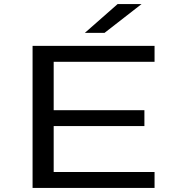

<svg xmlns="http://www.w3.org/2000/svg" viewBox="-20 -926 915 946"><path d="M140.5 0V-700H741.5V-621.5H244.5V-383H691.5V-305H244.5V-78.5H741.5V0ZM495 -764H398L559.5 -906H677.5Z"/></svg>

Font: Trispace SemiExpanded
Style: Regular
Weight: 400
Width: 6
Designer: Tyler Finck
Foundry: Etcetera Type Company
Version: Version 1.210; ttfautohint (v1.8.3)